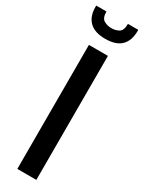

<svg xmlns="http://www.w3.org/2000/svg" viewBox="-242 -954 736 982"><g transform="rotate(30 126.5 -462.5)"><path d="M70.3 0V-732.4H182.6V0ZM126 -800.8Q64.9 -800.8 33.4 -830.8Q2 -860.8 2 -918V-925.3H62.5Q62.5 -887.2 82 -875.5Q101.6 -863.8 126.5 -863.8Q151.4 -863.8 170.4 -875Q189.5 -886.2 189.5 -925.3H250.5V-918.9Q250.5 -861.8 220 -831.3Q189.5 -800.8 126 -800.8Z"/></g></svg>

Font: Antonio SemiBold
Style: Regular
Weight: 600
Designer: Vernon Adams
Foundry: Vernon Adams
Version: Version 1.002